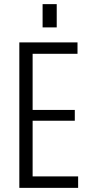

<svg xmlns="http://www.w3.org/2000/svg" viewBox="-20 -904 437 924"><path d="M122 -55H356V0H73V-700H353V-645H122L137 -689V-347L122 -375H340V-323H122L137 -351V-11ZM253 -884V-772H185V-884Z"/></svg>

Font: Pathway Extreme Condensed ExtraLight
Style: Regular
Weight: 250
Width: 3
Version: Version 1.001;gftools[0.9.26]